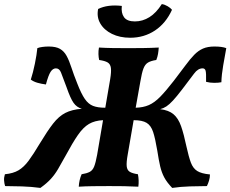

<svg xmlns="http://www.w3.org/2000/svg" viewBox="-53 -912 1129 941"><path d="M145 9Q101 3 54 1.5Q7 0 -28 0Q-32 -13 -33 -27.5Q-34 -42 -29 -58Q12 -62 38 -77.5Q64 -93 87 -124Q110 -155 141 -207Q179 -270 207 -306Q235 -342 267 -358.5Q299 -375 348 -379Q323 -386 307.5 -408Q292 -430 273 -485Q254 -536 246 -556.5Q238 -577 221 -577Q206 -577 195 -560Q184 -543 172 -498Q149 -501 130 -506.5Q111 -512 98 -522Q109 -556 118 -600Q127 -644 130 -676Q140 -680 155 -682Q170 -684 186 -684Q221 -684 241 -672.5Q261 -661 273.5 -638Q286 -615 297 -581Q308 -547 326 -502Q345 -453 362.5 -427.5Q380 -402 403 -393Q426 -384 463 -384L487 -524Q493 -560 490.5 -579Q488 -598 474.5 -606Q461 -614 433 -618Q430 -631 429.5 -647Q429 -663 432 -679Q464 -677 500 -676.5Q536 -676 577 -676Q612 -676 649.5 -676.5Q687 -677 725 -679Q724 -663 721.5 -648Q719 -633 713 -618Q687 -614 672.5 -605.5Q658 -597 650 -576Q642 -555 635 -513L612 -384Q649 -385 676.5 -397Q704 -409 732 -437.5Q760 -466 798 -515Q832 -559 855.5 -591Q879 -623 899 -643.5Q919 -664 942 -674Q965 -684 998 -684Q1036 -684 1056 -676Q1049 -638 1041 -592Q1033 -546 1032 -509Q1018 -506 997 -506Q976 -506 957 -511Q958 -555 954.5 -566Q951 -577 940 -577Q917 -577 898 -551Q879 -525 839 -473Q813 -439 795 -419.5Q777 -400 762.5 -390.5Q748 -381 732 -377Q774 -372 797.5 -352Q821 -332 834.5 -293.5Q848 -255 861 -193Q872 -143 882.5 -115Q893 -87 913.5 -74Q934 -61 976 -57Q976 -42 971.5 -27Q967 -12 961 0Q925 0 878 1.5Q831 3 791 9Q765 -18 752 -42.5Q739 -67 732 -97Q725 -127 718 -173Q708 -233 697.5 -265Q687 -297 665.5 -310Q644 -323 602 -323L573 -155Q566 -116 568 -97Q570 -78 583 -70Q596 -62 623 -58Q629 -28 625 3Q589 1 555.5 0.5Q522 0 482 0Q440 0 401.5 0.5Q363 1 333 3Q335 -31 347 -58Q372 -62 386.5 -69.5Q401 -77 408.5 -96Q416 -115 423 -153L452 -323Q411 -321 383 -304.5Q355 -288 329 -250.5Q303 -213 268 -148Q247 -110 231.5 -83.5Q216 -57 196.5 -35.5Q177 -14 145 9ZM585 -727Q534 -727 495.5 -746Q457 -765 438.5 -797Q420 -829 428 -868Q475 -891 544 -883Q540 -848 555 -827.5Q570 -807 608 -807Q646 -807 679.5 -828Q713 -849 740 -892Q754 -890 768.5 -881.5Q783 -873 790 -864Q760 -798 706.5 -762.5Q653 -727 585 -727Z"/></svg>

Font: Vollkorn
Style: Bold Italic
Weight: 700
Italic angle: -11°
Designer: Friedrich Althausen
Foundry: Friedrich Althausen
Version: Version 5.000; ttfautohint (v1.8.3)